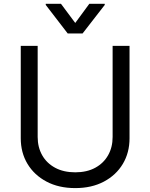

<svg xmlns="http://www.w3.org/2000/svg" viewBox="-20 -966 781 998"><path d="M565.4 -727.5H653.3V-247.1Q653.3 -172.4 618.4 -114Q583.5 -55.7 520 -22Q456.5 11.7 371.1 11.7Q285.6 11.7 221.9 -22Q158.2 -55.7 123 -114Q87.9 -172.4 87.9 -247.1V-727.5H175.8V-253.9Q175.8 -200.7 199.2 -159.2Q222.7 -117.7 266.6 -94Q310.5 -70.3 371.1 -70.3Q431.6 -70.3 475.1 -94Q518.6 -117.7 542 -159.2Q565.4 -200.7 565.4 -253.9ZM296.9 -946.3 371.1 -846.7 444.3 -946.3H524.4V-940.4L409.2 -792H332L217.8 -940.4V-946.3Z"/></svg>

Font: Inter
Style: Regular
Weight: 400
Designer: Rasmus Andersson
Foundry: rsms
Version: Version 4.000;git-8c9346024